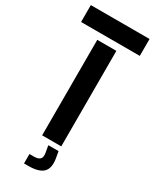

<svg xmlns="http://www.w3.org/2000/svg" viewBox="-249 -862 905 1120"><g transform="rotate(30 203.5 -302.5)"><path d="M139.5 0V-643.2H268.2V0ZM5.6 -686.2V-800H401.1V-686.2ZM129.9 194.8V131.4H159.5Q188.8 131.4 200.6 119.3Q212.4 107.2 207.8 79.2L199.5 31.7H268.5L276.7 79.2Q285.9 139.9 257.3 167.4Q228.8 194.8 159.7 194.8Z"/></g></svg>

Font: Big Shoulders Stencil Text SC Thin
Style: Regular
Weight: 100
Designer: Patric King
Foundry: XO Type Co
Version: Version 2.001